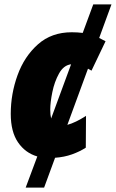

<svg xmlns="http://www.w3.org/2000/svg" viewBox="-20 -710 528 875"><path d="M209 -211Q209 -243 218.5 -290Q228 -337 249 -375Q270 -413 304 -417L213 -170Q209 -186 209 -211ZM371 -37 372 -182Q324 -151 287 -141L381 -397Q389 -393 397 -388L461 -522Q447 -530 432 -537L488 -690H405L357 -560Q333 -563 307 -563Q215 -563 153 -508Q91 -453 60 -367.5Q29 -282 29 -191Q29 -110 62 -61.5Q95 -13 150 3L97 145H181L231 9Q273 6 308 -6.5Q343 -19 371 -37Z"/></svg>

Font: Noto Sans Display SemiCondensed Black
Style: Italic
Weight: 900
Width: 4
Designer: Monotype Design team
Foundry: Monotype Imaging Inc.
Version: 1.000